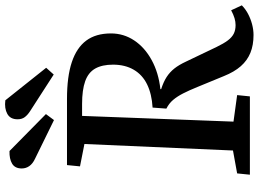

<svg xmlns="http://www.w3.org/2000/svg" viewBox="-148 -832 995 738"><g transform="rotate(-90 349.0 -463.5)"><path d="M304 -374Q356 -377 393 -395Q430 -413 449.5 -446.5Q469 -480 469 -526Q469 -568 454 -594.5Q439 -621 405.5 -633Q372 -645 318 -645H272L250 -63L352 -49L347 0H46L51 -49L139 -65L164 -636L78 -653L83 -703H337Q423 -703 478.5 -684.5Q534 -666 561.5 -629Q589 -592 589 -534Q589 -485 562 -444.5Q535 -404 486.5 -377.5Q438 -351 375 -344V-341Q403 -332 421.5 -320Q440 -308 454 -290.5Q468 -273 481 -245L537 -128Q550 -101 562 -85Q574 -69 588 -62Q602 -55 621 -55Q634 -55 647.5 -59Q661 -63 678 -72L697 -31Q683 -17 664 -7Q645 3 624 8.5Q603 14 583 14Q544 14 514.5 2Q485 -10 463 -35Q441 -60 425 -100L383 -202Q370 -234 358.5 -256.5Q347 -279 333.5 -295Q320 -311 300 -321ZM290 -845Q276 -854 267.5 -865Q259 -876 259 -893Q259 -921 280 -932.5Q301 -944 332 -940L457 -783L431 -754ZM107 -826Q88 -835 79 -848Q70 -861 70 -877Q70 -903 88.5 -914Q107 -925 137 -924L279 -784L256 -753Z"/></g></svg>

Font: Literata 18pt Medium
Style: Italic
Weight: 500
Italic angle: -2°
Designer: Latin by Veronika Burian and Jose Scaglione. Greek by Irene Vlachou. Cyrillic by Vera Evstafieva
Foundry: TypeTogether
Version: Version 3.103;gftools[0.9.29]